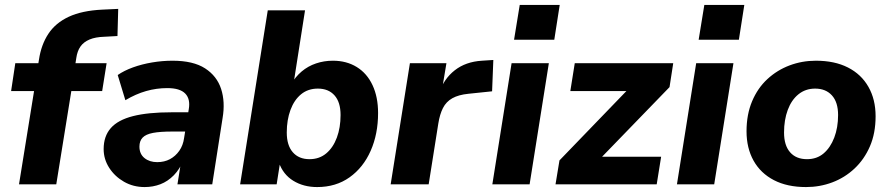

<svg xmlns="http://www.w3.org/2000/svg" viewBox="-20 -747 3601 778"><path d="M57 0 118 -378H25L42 -491H150L133 -476L138 -506Q147 -566 176 -610Q205 -654 258.5 -679Q312 -704 395 -708L459 -711L456 -601L402 -598Q367 -597 343 -587Q319 -577 306 -558.5Q293 -540 289 -511L284 -479L274 -491H412L394 -378H269L208 0Z M566 11Q520 11 482.5 -10.5Q445 -32 422.5 -67Q400 -102 400 -143Q400 -195 429 -228Q458 -261 519 -276.5Q580 -292 675 -292H754L742 -214H678Q629 -214 600 -208.5Q571 -203 558 -189.5Q545 -176 545 -153Q545 -123 565.5 -106.5Q586 -90 617 -90Q646 -90 668.5 -102Q691 -114 706.5 -136Q722 -158 726 -188L745 -305Q752 -346 730.5 -368Q709 -390 658 -390Q614 -390 572 -378Q530 -366 488 -341L457 -443Q483 -461 519 -474Q555 -487 596.5 -494Q638 -501 679 -501Q763 -501 811 -470Q859 -439 876 -386.5Q893 -334 882 -269L840 0H699L715 -100H724Q709 -62 684.5 -37Q660 -12 630 -0.5Q600 11 566 11Z M1265 11Q1210 11 1168.5 -14.5Q1127 -40 1110 -89H1115L1101 0H953L1065 -705H1216L1169 -405H1159Q1177 -436 1202.5 -457.5Q1228 -479 1260.5 -490Q1293 -501 1329 -501Q1384 -501 1425.5 -475.5Q1467 -450 1489.5 -402Q1512 -354 1512 -289Q1512 -204 1482 -136Q1452 -68 1396.5 -28.5Q1341 11 1265 11ZM1234 -102Q1274 -102 1302 -125.5Q1330 -149 1345 -189.5Q1360 -230 1360 -281Q1360 -333 1335.5 -360.5Q1311 -388 1268 -388Q1228 -388 1200 -365Q1172 -342 1157 -301.5Q1142 -261 1142 -210Q1142 -158 1166.5 -130Q1191 -102 1234 -102Z M1563 0 1641 -491H1789L1769 -371H1760Q1778 -427 1822.5 -462Q1867 -497 1933 -501L1979 -504L1974 -377L1878 -367Q1838 -363 1813 -349Q1788 -335 1775 -309.5Q1762 -284 1756 -246L1717 0Z M2063 -586 2086 -727H2248L2226 -586ZM1975 0 2053 -491H2204L2126 0Z M2231 0 2247 -97 2552 -413 2556 -378H2291L2309 -491H2708L2693 -394L2382 -73L2378 -112H2659L2641 0Z M2811 -586 2834 -727H2996L2974 -586ZM2723 0 2801 -491H2952L2874 0Z M3246 11Q3170 11 3116 -17Q3062 -45 3033.5 -96Q3005 -147 3005 -215Q3005 -283 3027.5 -336.5Q3050 -390 3089.5 -426.5Q3129 -463 3179.5 -482Q3230 -501 3286 -501Q3362 -501 3416 -473.5Q3470 -446 3499 -395Q3528 -344 3528 -276Q3528 -207 3505 -154Q3482 -101 3442.5 -64Q3403 -27 3352.5 -8Q3302 11 3246 11ZM3250 -102Q3290 -102 3317.5 -125.5Q3345 -149 3360.5 -189.5Q3376 -230 3376 -281Q3376 -333 3351 -360.5Q3326 -388 3283 -388Q3244 -388 3215.5 -365Q3187 -342 3172 -301.5Q3157 -261 3157 -210Q3157 -158 3181.5 -130Q3206 -102 3250 -102Z"/></svg>

Font: Nunito Sans 12pt ExtraBold
Style: Italic
Weight: 800
Italic angle: -9°
Designer: Vernon Adams
Foundry: Vernon Adams
Version: Version 3.101;gftools[0.9.27]